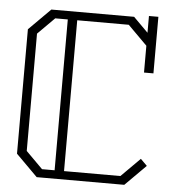

<svg xmlns="http://www.w3.org/2000/svg" viewBox="-56 -862 831 913"><g transform="rotate(5 360.0 -405.0)"><path d="M670 -99 571 0H153L50 -103V-697L153 -800H548L618 -730V-810H663V-622V-540H618V-668L526 -760H280V-40H549L639 -130ZM175 -40H235V-760H175L95 -680V-120Z"/></g></svg>

Font: Kumar One Outline
Style: Regular
Weight: 400
Designer: Parimal Parmar
Foundry: Indian Type Foundry
Version: Version 1.000;PS 1.000;hotconv 1.0.88;makeotf.lib2.5.647800